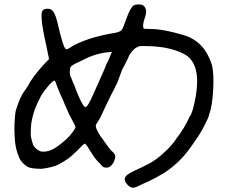

<svg xmlns="http://www.w3.org/2000/svg" viewBox="-20 -740 1040 885"><path d="M597.7 -715.8Q605.5 -719.7 618.7 -719.7Q631.8 -719.7 639.6 -715.3Q647.5 -710.9 653.3 -694.3Q654.3 -676.8 648.4 -660.2Q640.6 -638.7 639.6 -625Q639.6 -610.4 642.6 -608.4Q645.5 -606.4 674.8 -606.4Q718.8 -606.4 784.2 -589.8Q831.1 -578.1 852.1 -568.8Q873 -559.6 894.5 -542Q937.5 -504.9 958 -436.5Q966.8 -392.6 962.4 -321.3Q958 -250 944.3 -212.9Q942.4 -200.2 923.3 -163.1Q904.3 -126 886.7 -101.6Q867.2 -72.3 849.6 -48.8Q801.8 15.6 732.4 59.6Q714.8 70.3 694.3 81.1Q676.8 90.8 622.1 115.2Q602.5 126 592.3 125.5Q582 125 570.3 114.3Q541 85.9 567.4 65.4Q577.1 57.6 601.6 45.9Q628.9 34.2 671.9 11.7Q703.1 -5.9 734.4 -35.2Q752 -49.8 770 -70.8Q788.1 -91.8 793.9 -102.5Q831.1 -150.4 853.5 -201.2Q868.2 -217.8 881.8 -293.9Q909.2 -451.2 826.2 -492.2Q762.7 -524.4 668 -527.3Q635.7 -528.3 627.9 -527.8Q620.1 -527.3 612.3 -522.5Q601.6 -518.6 588.4 -502.9Q575.2 -487.3 572.3 -476.6Q555.7 -441.4 542 -417Q534.2 -393.6 521.5 -361.3Q511.7 -338.9 492.2 -302.7Q484.4 -286.1 466.8 -250Q453.1 -220.7 443.4 -200.2Q435.5 -187.5 426.8 -171.9Q419.9 -165 421.9 -156.2Q423.8 -144.5 434.1 -127Q444.3 -109.4 454.1 -97.7Q480.5 -59.6 492.2 -45.9Q508.8 -33.2 510.7 -22.5Q512.7 -11.7 503.9 7.8Q499 16.6 491.2 24.4Q483.4 32.2 471.7 32.7Q460 33.2 454.6 28.8Q449.2 24.4 439.5 12.7Q420.9 -2.9 393.6 -47.9Q376 -78.1 370.1 -78.1Q367.2 -78.1 335.9 -45.9Q310.5 -20.5 293.9 -8.8Q277.3 2.9 251 17.6Q225.6 31.2 171.9 38.1Q122.1 38.1 106 28.3Q89.8 18.6 74.2 -2Q70.3 -6.8 59.6 -37.1Q49.8 -67.4 47.9 -106.4Q44.9 -148.4 47.9 -185.5Q49.8 -225.6 55.7 -239.3Q73.2 -294.9 91.8 -319.3Q101.6 -332 111.3 -348.6Q127 -380.9 179.7 -440.4L206.1 -467.8L196.3 -515.6Q162.1 -665 174.8 -688.5Q179.7 -699.2 196.8 -699.7Q213.9 -700.2 222.7 -690.4Q234.4 -677.7 244.1 -638.7Q258.8 -574.2 269.5 -542Q278.3 -515.6 284.2 -513.2Q290 -510.7 310.5 -525.4Q336.9 -542 393.6 -561.5Q450.2 -579.1 511.7 -588.9Q540 -594.7 543.9 -606.4Q550.8 -619.1 560.5 -648.4Q581.1 -707 597.7 -715.8ZM493.2 -495.1 498 -500H485.4Q468.8 -499 444.8 -494.1Q420.9 -489.3 391.6 -477.5Q365.2 -464.8 337.4 -451.7Q309.6 -438.5 305.7 -431.6Q301.8 -425.8 301.8 -408.2Q301.8 -390.6 307.6 -382.8Q313.5 -366.2 323.2 -345.7Q328.1 -330.1 340.3 -301.3Q352.5 -272.5 361.3 -258.8Q368.2 -248 372.1 -246.6Q376 -245.1 381.8 -252Q388.7 -259.8 399.9 -283.2Q411.1 -306.6 429.7 -349.6Q442.4 -379.9 457 -411.1Q466.8 -432.6 471.7 -447.3Q482.4 -464.8 493.2 -495.1ZM237.3 -358.4Q234.4 -368.2 230.5 -368.2Q222.7 -368.2 197.3 -337.4Q171.9 -306.6 164.1 -288.1Q152.3 -264.6 141.6 -239.3Q129.9 -207 124 -169.9Q121.1 -138.7 121.6 -121.1Q122.1 -103.5 132.8 -72.3Q135.7 -64.5 147.9 -53.7Q160.2 -43 173.8 -41Q202.1 -39.1 230 -55.7Q257.8 -72.3 289.1 -101.6Q301.8 -113.3 314.9 -131.3Q328.1 -149.4 328.1 -154.3Q328.1 -158.2 317.4 -177.7Q306.6 -197.3 298.8 -212.9Q289.1 -235.4 279.3 -256.8Q273.4 -274.4 255.9 -310.5Q240.2 -348.6 237.3 -358.4Z"/></svg>

Font: JasonHandwriting4
Style: Regular
Weight: 400
Version: Version 1.01.21